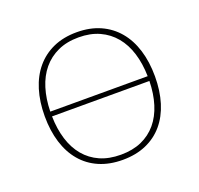

<svg xmlns="http://www.w3.org/2000/svg" viewBox="-96 -606 745 717"><g transform="rotate(-20 277.0 -247.5)"><path d="M83 -237Q84 -186.5 96.8 -145.5Q109.5 -104.5 134 -75.2Q158.5 -46 194 -30.2Q229.5 -14.5 276.5 -14.5Q323.5 -14.5 359 -30.2Q394.5 -46 419 -75.2Q443.5 -104.5 456.2 -145.5Q469 -186.5 470 -237ZM470 -256Q469 -306.5 456.2 -347.8Q443.5 -389 419 -418.5Q394.5 -448 359 -464.2Q323.5 -480.5 276.5 -480.5Q229.5 -480.5 194 -464.2Q158.5 -448 134 -418.5Q109.5 -389 96.8 -347.8Q84 -306.5 83 -256ZM276.5 -501Q329 -501 369.8 -482.8Q410.5 -464.5 438.5 -431.2Q466.5 -398 481 -351Q495.5 -304 495.5 -246.5Q495.5 -189 481 -142.2Q466.5 -95.5 438.5 -62.5Q410.5 -29.5 369.8 -11.8Q329 6 276.5 6Q224 6 183.2 -11.8Q142.5 -29.5 114.5 -62.5Q86.5 -95.5 72 -142.2Q57.5 -189 57.5 -246.5Q57.5 -304 72 -351Q86.5 -398 114.5 -431.2Q142.5 -464.5 183.2 -482.8Q224 -501 276.5 -501Z"/></g></svg>

Font: Lato ExtraLight
Style: Regular
Weight: 275
Designer: Lukasz Dziedzic with Adam Twardoch and Botio Nikoltchev
Foundry: tyPoland Lukasz Dziedzic
Version: Version 2.015; 2015-08-06; http://www.latofonts.com/